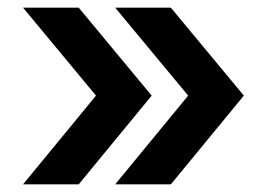

<svg xmlns="http://www.w3.org/2000/svg" viewBox="-20 -480 700 500"><path d="M425 -460H280L470 -231L280 0H425L615 -231ZM40 0H185L375 -231L185 -460H40L230 -231Z"/></svg>

Font: KT Kiyosuna Sans Bold
Style: Regular
Weight: 700
Designer: [Zen Kaku Gothic] Yoshimichi Ohira
Version: Version 1.010;Glyphs 3.1.2 (3151)